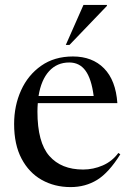

<svg xmlns="http://www.w3.org/2000/svg" viewBox="-20 -752 533 782"><path d="M277 -522Q356 -522 403.8 -473.5Q451.5 -425 458 -332H134Q132.5 -315.5 132.5 -297.5Q132.5 -172 181 -116.8Q229.5 -61.5 318.5 -61.5Q360 -61.5 398.5 -78.2Q437 -95 462 -129L470 -123.5Q423.5 -49 375.8 -19.5Q328 10 267.5 10Q202.5 10 150.2 -19.2Q98 -48.5 67.8 -105.8Q37.5 -163 37.5 -247Q37.5 -321.5 65.8 -384Q94 -446.5 147.8 -484.2Q201.5 -522 277 -522ZM262 -497.5Q212 -497.5 179.8 -462Q147.5 -426.5 137 -361H361.5Q352.5 -431 328.2 -464.2Q304 -497.5 262 -497.5ZM248 -569 320 -732H415.5V-728L263 -569Z"/></svg>

Font: Newsreader 72pt
Style: Regular
Weight: 400
Designer: Hugues Gentile
Foundry: Production Type
Version: Version 1.003; ttfautohint (v1.8.3)